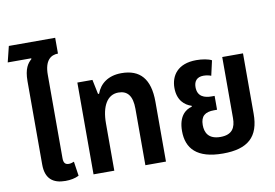

<svg xmlns="http://www.w3.org/2000/svg" viewBox="-82 -918 1527 1065"><g transform="rotate(-10 681.5 -386.0)"><path d="M206 9C234 9 261 4 282 -7L270 -88C261 -84 250 -81 241 -81C220 -81 211 -92 211 -118V-588C211 -668 246 -694 287 -694V-783H26L4 -694H136L137 -690C115 -671 94 -643 94 -572V-103C94 -23 136 9 206 9Z M365 0H482V-266C482 -364 517 -423 579 -423C630 -423 657 -391 657 -318V0H773V-337C773 -466 719 -526 614 -526C540 -526 492 -489 473 -435H467L450 -517H365Z M1093 11C1234 11 1298 -47 1298 -177V-517H1181V-173C1181 -119 1161 -82 1095 -82C1027 -82 1009 -122 1009 -164C1009 -214 1034 -234 1085 -234H1102V-312H1085C1046 -312 1006 -324 1006 -378C1006 -411 1023 -433 1060 -433C1077 -433 1094 -429 1103 -425L1122 -509C1104 -519 1069 -525 1036 -525C930 -525 890 -462 890 -394C890 -324 929 -292 967 -280V-275C930 -266 890 -234 890 -151C890 -53 946 11 1093 11Z"/></g></svg>

Font: Noto Sans Thai UI Cond SemBd
Style: Regular
Weight: 600
Width: 3
Designer: Monotype Design Team
Foundry: Monotype Imaging Inc.
Version: Version 2.000